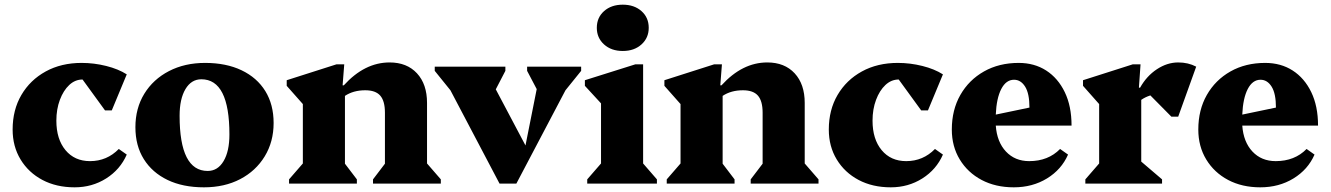

<svg xmlns="http://www.w3.org/2000/svg" viewBox="-20 -785 5690 821"><path d="M299 16Q221 16 161.5 -15.5Q102 -47 68 -103Q34 -159 34 -231Q34 -315 71.5 -379Q109 -443 175.5 -479.5Q242 -516 329 -516Q382 -516 434 -503Q486 -490 522 -467L458 -313H429L333 -445Q301 -445 276 -421.5Q251 -398 236 -358Q221 -318 221 -269Q221 -190 260 -143Q299 -96 365 -96Q437 -96 488 -148L522 -124Q494 -60 434 -22Q374 16 299 16Z M852 16Q762 16 696.5 -15.5Q631 -47 595 -104.5Q559 -162 559 -241Q559 -322 597 -384Q635 -446 702.5 -481Q770 -516 857 -516Q947 -516 1013 -484.5Q1079 -453 1114.5 -395.5Q1150 -338 1150 -259Q1150 -179 1112 -116.5Q1074 -54 1007 -19Q940 16 852 16ZM868 -54Q911 -54 936 -96Q961 -138 961 -210Q961 -446 841 -446Q798 -446 773 -404Q748 -362 748 -290Q748 -54 868 -54Z M1216 0V-18L1275 -86V-340L1206 -418V-442L1419 -510H1452L1445 -420H1450Q1539 -518 1646 -518Q1720 -518 1763 -471.5Q1806 -425 1806 -345V-86L1865 -18V0H1575V-18L1626 -85V-303Q1626 -353 1606 -376Q1586 -399 1542 -399Q1491 -399 1455 -375V-85L1506 -18V0Z M2116 0 1906 -399 1839 -482V-500H2141V-482L2100 -403L2227 -163L2275 -404L2234 -482V-500H2465V-482L2398 -399L2188 0Z M2491 0V-18L2550 -86V-343L2481 -418V-442L2697 -510H2730V-86L2789 -18V0ZM2643 -567Q2594 -567 2563 -595Q2532 -623 2532 -666Q2532 -710 2563 -737.5Q2594 -765 2643 -765Q2692 -765 2723 -737.5Q2754 -710 2754 -666Q2754 -623 2723 -595Q2692 -567 2643 -567Z M2831 0V-18L2890 -86V-340L2821 -418V-442L3034 -510H3067L3060 -420H3065Q3154 -518 3261 -518Q3335 -518 3378 -471.5Q3421 -425 3421 -345V-86L3480 -18V0H3190V-18L3241 -85V-303Q3241 -353 3221 -376Q3201 -399 3157 -399Q3106 -399 3070 -375V-85L3121 -18V0Z M3789 16Q3711 16 3651.5 -15.5Q3592 -47 3558 -103Q3524 -159 3524 -231Q3524 -315 3561.5 -379Q3599 -443 3665.5 -479.5Q3732 -516 3819 -516Q3872 -516 3924 -503Q3976 -490 4012 -467L3948 -313H3919L3823 -445Q3791 -445 3766 -421.5Q3741 -398 3726 -358Q3711 -318 3711 -269Q3711 -190 3750 -143Q3789 -96 3855 -96Q3927 -96 3978 -148L4012 -124Q3984 -60 3924 -22Q3864 16 3789 16Z M4315 16Q4237 16 4177.5 -15.5Q4118 -47 4084 -103Q4050 -159 4050 -231Q4050 -315 4086.5 -379Q4123 -443 4187.5 -479.5Q4252 -516 4336 -516Q4403 -516 4453.5 -483.5Q4504 -451 4533 -391Q4562 -331 4562 -248H4238Q4243 -178 4281.5 -137Q4320 -96 4381 -96Q4462 -96 4513 -148L4547 -124Q4519 -60 4457 -22Q4395 16 4315 16ZM4316 -444Q4282 -444 4261.5 -404.5Q4241 -365 4238 -295L4382 -325Q4382 -385 4363.5 -414.5Q4345 -444 4316 -444Z M4621 0V-18L4680 -86V-340L4611 -418V-442L4824 -510H4857L4850 -410H4855Q4883 -460 4927 -489Q4971 -518 5018 -518Q5061 -518 5095 -500L5018 -286H4989L4899 -377Q4877 -370 4860 -358V-94L4949 -18V0Z M5369 16Q5291 16 5231.5 -15.5Q5172 -47 5138 -103Q5104 -159 5104 -231Q5104 -315 5140.5 -379Q5177 -443 5241.5 -479.5Q5306 -516 5390 -516Q5457 -516 5507.5 -483.5Q5558 -451 5587 -391Q5616 -331 5616 -248H5292Q5297 -178 5335.5 -137Q5374 -96 5435 -96Q5516 -96 5567 -148L5601 -124Q5573 -60 5511 -22Q5449 16 5369 16ZM5370 -444Q5336 -444 5315.5 -404.5Q5295 -365 5292 -295L5436 -325Q5436 -385 5417.5 -414.5Q5399 -444 5370 -444Z"/></svg>

Font: Platypi ExtraBold
Style: Regular
Weight: 800
Designer: David Sargent
Foundry: Bolt Cutter Type
Version: Version 1.200; ttfautohint (v1.8.4.7-5d5b)